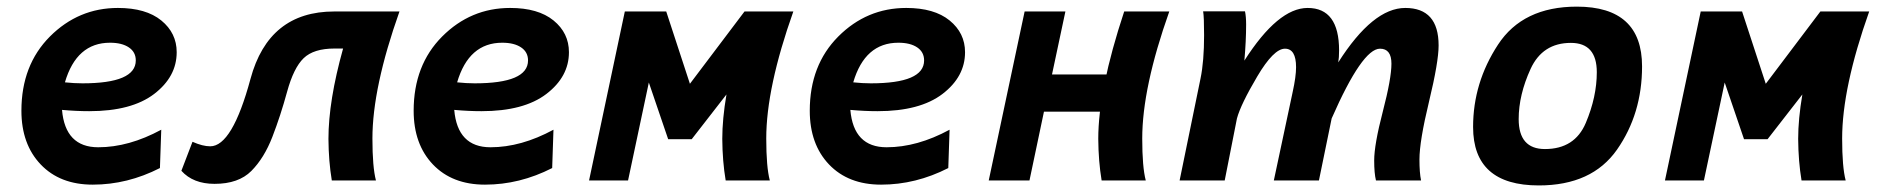

<svg xmlns="http://www.w3.org/2000/svg" viewBox="-20 -547 5691 582"><path d="M230 -294.4Q391.6 -294.4 391.6 -363.8Q391.6 -389.2 370.6 -403.3Q349.6 -417.5 313.5 -417.5Q211.9 -417.5 176.8 -297.4Q205.1 -294.4 230 -294.4ZM261.2 12.7Q161.6 12.7 103.3 -48.6Q44.9 -109.9 44.9 -211.4Q44.9 -349.6 131.3 -436.3Q217.8 -522.9 337.4 -522.9Q422.4 -522.9 469 -484.9Q515.6 -446.8 515.6 -388.7Q515.6 -314.5 447.3 -262.2Q378.9 -210 250.5 -210Q210.9 -210 168 -213.9Q177.7 -100.6 277.8 -100.6Q370.6 -100.6 468.8 -153.8L464.8 -37.6Q366.2 12.7 261.2 12.7Z M1190.9 -512.2Q1108.9 -281.2 1108.9 -127.4Q1108.9 -40.5 1119.6 0H985.8Q976.1 -58.1 975.6 -126Q975.6 -241.2 1020 -399.9H994.1Q930.7 -399.9 900.4 -370.6Q870.1 -341.3 850.3 -269Q830.6 -196.8 805.7 -132.3Q780.8 -67.9 741.9 -28.8Q703.1 10.3 630.4 10.3Q565.4 10.3 529.8 -29.3L563.5 -117.2Q594.2 -103.5 617.2 -103.5Q684.1 -103.5 739.3 -307.9Q794.4 -512.2 993.2 -512.2Z M1418.9 -294.4Q1580.6 -294.4 1580.6 -363.8Q1580.6 -389.2 1559.6 -403.3Q1538.6 -417.5 1502.4 -417.5Q1400.9 -417.5 1365.7 -297.4Q1394 -294.4 1418.9 -294.4ZM1450.2 12.7Q1350.6 12.7 1292.2 -48.6Q1233.9 -109.9 1233.9 -211.4Q1233.9 -349.6 1320.3 -436.3Q1406.7 -522.9 1526.4 -522.9Q1611.3 -522.9 1658 -484.9Q1704.6 -446.8 1704.6 -388.7Q1704.6 -314.5 1636.2 -262.2Q1567.9 -210 1439.5 -210Q1399.9 -210 1356.9 -213.9Q1366.7 -100.6 1466.8 -100.6Q1559.6 -100.6 1657.7 -153.8L1653.8 -37.6Q1555.2 12.7 1450.2 12.7Z M2182.1 -260.7 2076.7 -125H2005.4L1946.8 -296.9L1883.8 0H1765.6L1874 -512.2H1999.5L2071.3 -293L2236.8 -512.2H2384.8Q2302.7 -281.2 2302.7 -127.4Q2302.7 -40.5 2313.5 0H2179.7Q2169.9 -58.1 2169.4 -126Q2169.4 -186 2182.1 -260.7Z M2619.6 -294.4Q2781.2 -294.4 2781.2 -363.8Q2781.2 -389.2 2760.3 -403.3Q2739.3 -417.5 2703.1 -417.5Q2601.6 -417.5 2566.4 -297.4Q2594.7 -294.4 2619.6 -294.4ZM2650.9 12.7Q2551.3 12.7 2492.9 -48.6Q2434.6 -109.9 2434.6 -211.4Q2434.6 -349.6 2521 -436.3Q2607.4 -522.9 2727.1 -522.9Q2812 -522.9 2858.6 -484.9Q2905.3 -446.8 2905.3 -388.7Q2905.3 -314.5 2836.9 -262.2Q2768.6 -210 2640.1 -210Q2600.6 -210 2557.6 -213.9Q2567.4 -100.6 2667.5 -100.6Q2760.3 -100.6 2858.4 -153.8L2854.5 -37.6Q2755.9 12.7 2650.9 12.7Z M3100.6 0H2977.1L3085.9 -512.2H3209.5L3168.9 -321.3H3338.4L3314.5 -208.5H3144.5ZM3387.7 -512.2H3524.4Q3442.4 -281.2 3442.4 -127.4Q3442.4 -40.5 3453.1 0H3319.3Q3309.6 -58.1 3309.1 -126Q3309.1 -274.9 3387.7 -512.2Z M4287.6 0H4150.9Q4145.5 -21.5 4145.5 -60.5Q4145.5 -108.4 4171.6 -208.7Q4197.8 -309.1 4197.8 -354Q4197.8 -399.4 4163.1 -399.4Q4109.4 -399.4 4016.6 -188L3978 0H3841.3L3898.4 -268.1Q3908.7 -314.9 3908.7 -343.3Q3908.7 -399.4 3875 -399.4Q3840.8 -399.4 3791 -315.2Q3741.2 -231 3729.5 -188L3692.4 0H3555.7L3619.1 -309.1Q3629.9 -361.3 3629.9 -440.4Q3629.9 -496.1 3627 -512.7H3753.9Q3757.3 -496.6 3757.3 -472.7Q3757.3 -422.9 3752 -363.3Q3854 -522.9 3943.8 -522.9Q4039.1 -522.9 4039.1 -394Q4039.1 -372.1 4036.6 -357.9Q4141.6 -522.9 4239.7 -522.9Q4340.8 -522.9 4340.8 -409.2Q4340.8 -359.4 4311.8 -239.3Q4282.7 -119.1 4282.7 -63.5Q4282.7 -23.4 4287.6 0Z M4644.5 15.1Q4445.3 15.1 4445.3 -162.1Q4445.3 -296.4 4520.8 -411.6Q4596.2 -526.9 4759.8 -526.9Q4957.5 -526.9 4957.5 -345.7Q4957.5 -202.1 4881.6 -93.5Q4805.7 15.1 4644.5 15.1ZM4663.1 -95.2Q4753.4 -95.2 4786.9 -174.3Q4820.3 -253.4 4820.3 -328.1Q4820.3 -417 4741.7 -417Q4655.8 -417 4619.6 -338.1Q4583.5 -259.3 4583.5 -186Q4583.5 -95.2 4663.1 -95.2Z M5443.4 -260.7 5337.9 -125H5266.6L5208 -296.9L5145 0H5026.9L5135.3 -512.2H5260.7L5332.5 -293L5498 -512.2H5646Q5564 -281.2 5564 -127.4Q5564 -40.5 5574.7 0H5440.9Q5431.2 -58.1 5430.7 -126Q5430.7 -186 5443.4 -260.7Z"/></svg>

Font: Cadman
Style: Bold Italic
Weight: 700
Italic angle: -12°
Designer: Paul James MIller
Foundry: High-Logic / Made with FontCreator
Version: Version 2.114;March 28, 2021;FontCreator 13.0.0.2683 64-bit